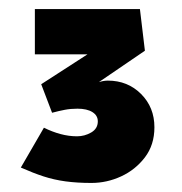

<svg xmlns="http://www.w3.org/2000/svg" viewBox="-20 -816 402 424"><path d="M182 -412Q150 -412 124.5 -415.5Q99 -419 76 -426.5Q53 -434 26 -446L77 -534Q95 -525 113.5 -520Q132 -515 150 -515Q167 -515 181.5 -523.5Q196 -532 196 -548Q196 -561 184 -568.5Q172 -576 151 -576Q136 -576 123 -573.5Q110 -571 95 -567L71 -630L232 -734L235 -696H57V-796H289L300 -704L171 -616L169 -622Q180 -628 193.5 -633Q207 -638 218 -638Q262 -638 291.5 -608.5Q321 -579 321 -535Q321 -496 300 -468.5Q279 -441 247.5 -426.5Q216 -412 182 -412Z"/></svg>

Font: Lexend Tera ExtraBold
Style: Regular
Weight: 800
Designer: Bonnie Shaver-Troup, Thomas Jockin
Foundry: Lexend
Version: Version 1.007